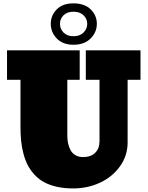

<svg xmlns="http://www.w3.org/2000/svg" viewBox="-20 -1086 862 1121"><path d="M725.1 -253.9Q725.1 -176.8 680.2 -114.5Q635.3 -52.2 563 -19Q490.7 14.2 407.2 14.2Q354 14.2 310.5 4.2Q267.1 -5.9 235.6 -23.4Q204.1 -41 180.2 -67.4Q156.2 -93.8 141.1 -123.5Q126 -153.3 116.5 -190.4Q106.9 -227.5 103.3 -264.2Q99.6 -300.8 99.6 -343.8V-620.1H21V-792H445.3V-620.1H373V-293Q373 -269 377.7 -248Q382.3 -227.1 392.3 -208.7Q402.3 -190.4 421.1 -179.7Q439.9 -168.9 465.3 -168.9Q510.3 -168.9 535.6 -193.8Q561 -218.8 561 -261.7V-620.1H481V-792H800.3V-620.1H725.1ZM408.7 -874.5Q446.3 -874.5 467.8 -896Q489.3 -917.5 489.3 -946.8Q489.3 -975.6 468 -996.6Q446.8 -1017.6 408.7 -1017.6Q371.6 -1017.6 350.8 -996.6Q330.1 -975.6 330.1 -946.8Q330.1 -917.5 351.1 -896Q372.1 -874.5 408.7 -874.5ZM408.7 -824.7Q346.7 -824.7 311.5 -861.3Q276.4 -897.9 276.4 -947.3Q276.4 -995.6 311 -1031Q345.7 -1066.4 408.7 -1066.4Q473.6 -1066.4 509.5 -1031.2Q545.4 -996.1 545.4 -947.3Q545.4 -897.9 509 -861.3Q472.7 -824.7 408.7 -824.7Z"/></svg>

Font: Bevan
Style: Regular
Weight: 400
Foundry: vernon adams
Version: Version 1.000